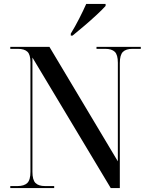

<svg xmlns="http://www.w3.org/2000/svg" viewBox="-20 -951 754 971"><path d="M32 0V-10H68Q102 -10 118 -25.5Q134 -41 134 -82V-636Q134 -675 118.5 -689.5Q103 -704 70 -704H32V-714H230L576 -135V-634Q576 -674 560.5 -689Q545 -704 512 -704H468V-714H692V-704H650Q617 -704 601.5 -688.5Q586 -673 586 -632V0H540L144 -660V-82Q144 -41 159.5 -25.5Q175 -10 208 -10H254V0ZM338 -781Q359 -815 380 -856Q401 -897 416 -931H514V-921Q499 -904 469.5 -876.5Q440 -849 406.5 -820.5Q373 -792 347 -771H338Z"/></svg>

Font: Noto Serif Display SemiCondensed Medium
Style: Regular
Weight: 500
Width: 4
Designer: Monotype Design Team
Foundry: Monotype Imaging Inc.
Version: Version 2.009